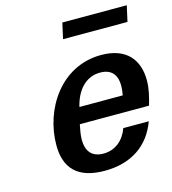

<svg xmlns="http://www.w3.org/2000/svg" viewBox="-108 -794 801 895"><g transform="rotate(-15 293.0 -346.5)"><path d="M569 -630 586 -706H275L258 -630ZM100 -160C100 -52 155 13 288 13C415 13 505 -47 545 -157H422C404 -105 362 -66 303 -66C243 -66 221 -104 221 -154C221 -177 226 -203 231 -227H565C576 -265 586 -303 586 -344C586 -443 532 -513 410 -513C215 -513 100 -333 100 -160ZM250 -305C268 -382 315 -435 384 -435C444 -435 464 -397 464 -351C464 -336 462 -321 459 -305Z"/></g></svg>

Font: Perun SemiBold Italic
Style: Regular
Weight: 400
Italic angle: -12°
Foundry: Copyright (c) Stefan Peev, Context Ltd, 2016
Version: Version 1.026